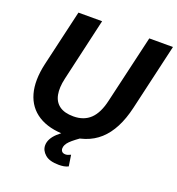

<svg xmlns="http://www.w3.org/2000/svg" viewBox="-159 -849 1083 1174"><g transform="rotate(20 382.5 -262.0)"><path d="M332 10Q223 10 154 -33.5Q85 -77 62 -158.5Q39 -240 65 -354L150 -720H304L210 -311Q196 -250 204.5 -205.5Q213 -161 246 -137Q279 -113 337 -113Q405 -113 447 -153Q489 -193 508 -278L611 -720H765L665 -288Q630 -137 548.5 -63.5Q467 10 332 10ZM355 196Q294 196 265 170.5Q236 145 236 112Q236 70 278.5 30Q321 -10 396 -44L451 -20Q390 21 365.5 45.5Q341 70 341 94Q341 106 348.5 114Q356 122 372 122Q385 122 405 112L416 184Q402 191 387 193.5Q372 196 355 196Z"/></g></svg>

Font: Instrument Sans
Style: Bold Italic
Weight: 700
Italic angle: -13°
Designer: Rodrigo Fuenzalida
Foundry: fragTYPE
Version: Version 1.000;gftools[0.9.28]